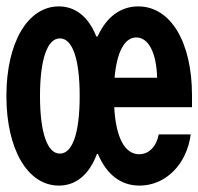

<svg xmlns="http://www.w3.org/2000/svg" viewBox="-20 -570 620 600"><path d="M164 10C218 10 259 -25 283 -89H286C313 -25 357 10 416 10C498 10 564 -57 576 -150H476C469 -112 445 -88 415 -88C370 -88 342 -140 337 -235H580V-272C580 -439 513 -550 412 -550C356 -550 312 -516 285 -456H281C257 -517 216 -550 164 -550C66 -550 0 -436 0 -270C0 -104 66 10 164 10ZM167 -90C128 -90 105 -155 105 -270C105 -385 128 -450 167 -450C207 -450 229 -385 229 -270C229 -155 207 -90 167 -90ZM471 -327H338C345 -407 369 -453 406 -453C444 -453 469 -405 471 -327Z"/></svg>

Font: CommitMono-dimboump
Style: Bold
Weight: 700
Monospace: yes
Designer: Eigil Nikolajsen
Foundry: Eigil Nikolajsen
Version: Version 1.143